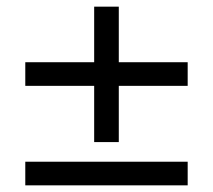

<svg xmlns="http://www.w3.org/2000/svg" viewBox="-20 -557 640 577"><path d="M263 -130V-299H56V-370H263V-537H337V-370H544V-299H337V-130ZM56 0V-71H544V0Z"/></svg>

Font: Nunito Sans 12pt ExtraLight 7pt Medium
Style: Regular
Weight: 500
Version: Version 3.101;gftools[0.9.27]